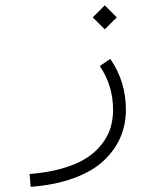

<svg xmlns="http://www.w3.org/2000/svg" viewBox="-20 -473 570 732"><path d="M360.4 -221.2 400.4 -248.5Q460 -162.6 460 -54.2Q460 2.9 438.5 52Q417 101.1 374 140.9Q331.1 180.7 260.3 206.5Q189.5 232.4 96.7 239.3L92.8 190.4Q162.1 185.1 217 169.2Q272 153.3 307.9 130.6Q343.8 107.9 367.4 77.6Q391.1 47.4 401.1 14.9Q411.1 -17.6 411.1 -54.2Q411.1 -147 360.4 -221.2ZM333.5 -406.7 379.4 -452.6 425.3 -406.7 379.4 -361.3Z"/></svg>

Font: AzarMehrMonospaced
Style: SansRegular
Weight: 1
Designer: Amin Abedi
Version: Version 1.00